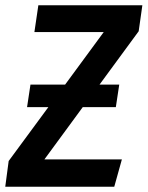

<svg xmlns="http://www.w3.org/2000/svg" viewBox="-38 -711 562 731"><path d="M490 -592 341 -389H416L403 -303H277L131 -104H426L397 0H-18L-5 -98L146 -303H65L78 -389H210L357 -589H93L108 -691H504Z"/></svg>

Font: Fira Sans Condensed Medium
Style: Italic
Weight: 500
Width: 3
Italic angle: -8°
Designer: bBox Type GmbH & Carrois Corporate GbR & Edenspiekermann AG
Foundry: bBox Type GmbH & Carrois Corporate GbR & Edenspiekermann AG
Version: Version 4.301